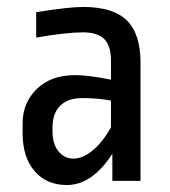

<svg xmlns="http://www.w3.org/2000/svg" viewBox="-20 -520 489 552"><path d="M384 -339V0H303V-78Q245 12 172 12Q114 12 79.5 -28Q45 -68 45 -137V-165Q45 -225 86 -264.5Q127 -304 196 -304Q234 -304 299 -291V-346Q299 -389 279.5 -408Q260 -427 219 -427Q171 -427 84 -412V-485Q178 -500 219 -500Q305 -500 344.5 -461.5Q384 -423 384 -339ZM131 -154V-143Q131 -106 148 -85Q165 -64 191 -64Q218 -64 246.5 -87.5Q275 -111 299 -154V-231Q261 -238 217 -238Q175 -238 153 -216Q131 -194 131 -154Z"/></svg>

Font: Ropa Sans
Style: Regular
Weight: 400
Designer: Botio Nikoltchev
Foundry: Botio Nikoltchev
Version: Version 1.100